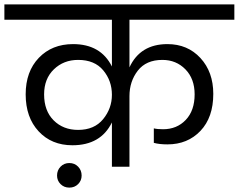

<svg xmlns="http://www.w3.org/2000/svg" viewBox="-47 -760 1088 875"><path d="M463 0V-202Q412 -98 283 -98Q188 -98 129 -161.5Q70 -225 70 -330Q70 -434 130 -496.5Q190 -559 286 -559Q412 -559 463 -457V-670H-27V-740H1021V-670H543V-453Q592 -559 716 -559Q808 -559 866.5 -495.5Q925 -432 925 -332Q925 -225 866.5 -163.5Q808 -102 716 -102Q679 -102 654 -109V-175Q670 -171 696 -171Q759 -171 799.5 -213.5Q840 -256 840 -330Q840 -401 798 -444Q756 -487 693 -487Q619 -487 581 -438Q543 -389 543 -322V0ZM213 40Q213 16 229 -0.5Q245 -17 269 -17Q293 -17 309 -0.5Q325 16 325 40Q325 63 309 79Q293 95 269 95Q245 95 229 79Q213 63 213 40ZM309 -168Q383 -168 423 -217Q463 -266 463 -328Q463 -392 423.5 -439.5Q384 -487 309 -487Q243 -487 198.5 -444Q154 -401 154 -330Q154 -255 197.5 -211.5Q241 -168 309 -168Z"/></svg>

Font: SVN-Poppins
Style: Regular
Weight: 400
Designer: Ninad Kale (Devanagari), Jonny Pinhorn (Latin)
Foundry: Indian Type Foundry
Version: Version 3.002 2017